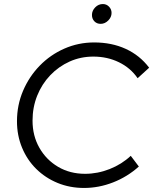

<svg xmlns="http://www.w3.org/2000/svg" viewBox="-20 -919 758 950"><path d="M396 11Q325 11 264.5 -14Q204 -39 159 -83.5Q114 -128 89 -188.5Q64 -249 64 -319Q64 -399 94 -469.5Q124 -540 176.5 -594Q229 -648 298.5 -678.5Q368 -709 446 -709Q533 -709 602.5 -677Q672 -645 718 -584L661 -532Q626 -583 568.5 -611Q511 -639 442 -639Q379 -639 324.5 -614.5Q270 -590 228.5 -546.5Q187 -503 164 -445.5Q141 -388 141 -322Q141 -247 175 -187.5Q209 -128 267.5 -93.5Q326 -59 401 -59Q463 -59 522.5 -82.5Q582 -106 627 -148L667 -95Q610 -44 539.5 -16.5Q469 11 396 11ZM478 -801Q459 -801 447 -813.5Q435 -826 435 -845Q435 -866 451 -882.5Q467 -899 489 -899Q507 -899 519.5 -886Q532 -873 532 -855Q532 -834 515.5 -817.5Q499 -801 478 -801Z"/></svg>

Font: Red Hat Display
Style: Italic
Weight: 400
Italic angle: -12°
Designer: Pentagram, MCKL
Foundry: Pentagram, MCKL
Version: Version 1.023; ttfautohint (v1.8.3)